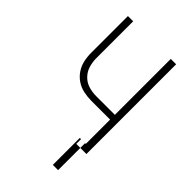

<svg xmlns="http://www.w3.org/2000/svg" viewBox="-268 -833 1112 1112"><g transform="rotate(45 288.0 -276.5)"><path d="M442 0H486V-735H442V-277H288Q257 -277 227 -286Q197 -295 174.5 -318Q152 -341 143 -371.5Q134 -402 134 -433V-735H91V-433Q91 -401 98 -370Q105 -339 123 -312.5Q141 -286 167.5 -268.5Q194 -251 225.5 -244.5Q257 -238 288 -238H442ZM436 0H442V-39H436ZM436 182V0H403V-39H393V182Z"/></g></svg>

Font: Iosevka Sparkle Extralight
Style: Regular
Weight: 200
Designer: Belleve Invis
Foundry: Belleve Invis
Version: Version 4.5.0; ttfautohint (v1.8.3)